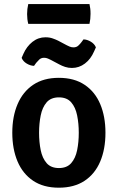

<svg xmlns="http://www.w3.org/2000/svg" viewBox="-20 -880 560 914"><path d="M482 -248Q482 -170 457 -111Q432 -52 382.5 -19.2Q333 13.5 260 13.5Q187 13.5 137.8 -19.5Q88.5 -52.5 63.5 -111.5Q38.5 -170.5 38.5 -248Q38.5 -325.5 63.8 -384.5Q89 -443.5 138.2 -476.5Q187.5 -509.5 260 -509.5Q333.5 -509.5 383 -476.2Q432.5 -443 457.2 -384.2Q482 -325.5 482 -248ZM166 -248Q166 -203.5 173.8 -165.2Q181.5 -127 202 -103.5Q222.5 -80 260.5 -80Q298.5 -80 319 -103.5Q339.5 -127 347.2 -165.2Q355 -203.5 355 -248Q355 -292 347.2 -330.5Q339.5 -369 319 -392.8Q298.5 -416.5 260.5 -416.5Q222.5 -416.5 202 -392.8Q181.5 -369 173.8 -330.5Q166 -292 166 -248ZM221.5 -595Q217 -597.5 208.2 -601.2Q199.5 -605 190 -605Q175.5 -605 166.2 -595.8Q157 -586.5 152 -580.5L142 -566.5Q124.5 -567 107 -577.5Q89.5 -588 83 -604.5L91.5 -624Q107 -659 134.5 -680.8Q162 -702.5 196.5 -702.5Q215.5 -702.5 231 -697Q246.5 -691.5 256.5 -686.5L298 -664.5Q302.5 -662 311.5 -658.2Q320.5 -654.5 330 -654.5Q344 -654.5 353 -663Q362 -671.5 367.5 -679L377.5 -692.5Q395 -692 412.5 -681.5Q430 -671 436.5 -654.5L428 -635.5Q412 -598.5 384.2 -577.5Q356.5 -556.5 322.5 -556.5Q305 -556.5 290 -561.5Q275 -566.5 263 -573ZM114.5 -766.5Q109 -788 109 -813Q109 -837.5 114.5 -860.5H406Q408.5 -848 409.8 -838.2Q411 -828.5 411 -814Q411 -789 406 -766.5Z"/></svg>

Font: Signika Negative SemiBold
Style: Regular
Weight: 600
Designer: Anna Giedryś
Foundry: Anna Giedryś
Version: Version 2.000; ttfautohint (v1.8.3) -l 8 -r 50 -G 200 -x 9 -